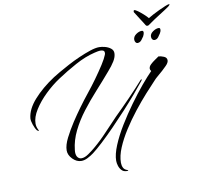

<svg xmlns="http://www.w3.org/2000/svg" viewBox="-95 -892 1158 1108"><g transform="rotate(-10 484.5 -338.5)"><path d="M763 -792Q769 -792 783.5 -781.5Q798 -771 813.5 -757Q829 -743 838 -732Q847 -738 866 -748Q885 -758 906 -768Q927 -778 943.5 -784.5Q960 -791 964 -791H966Q969 -791 969 -789Q969 -788 965.5 -784Q962 -780 959 -778Q938 -763 905 -742.5Q872 -722 831 -693Q828 -690 822 -690Q815 -690 812 -696Q812 -697 803.5 -710Q795 -723 784.5 -739.5Q774 -756 766.5 -768Q759 -780 760 -778Q758 -780 758 -784Q758 -792 763 -792ZM749 -602Q742 -602 737.5 -608.5Q733 -615 733 -624Q733 -642 750.5 -654.5Q768 -667 784 -667Q794 -667 794 -656Q794 -648 787 -634Q783 -627 773 -614.5Q763 -602 749 -602ZM848 -602Q841 -602 836 -608Q831 -614 831 -624Q831 -641 849 -653.5Q867 -666 883 -666Q892 -666 892 -656Q892 -645 885 -634Q881 -627 871.5 -614.5Q862 -602 848 -602ZM312 12Q284 12 261 -11.5Q238 -35 238 -62Q238 -93 259 -134.5Q280 -176 308 -219Q358 -295 415.5 -366.5Q473 -438 522 -514Q533 -531 540 -544.5Q547 -558 551 -568Q553 -572 553 -575Q553 -578 553 -580Q553 -589 546.5 -592.5Q540 -596 531 -596Q522 -596 512 -594Q502 -592 494 -590Q439 -577 379.5 -544.5Q320 -512 269 -478Q225 -449 183.5 -409Q142 -369 115 -326Q88 -283 88 -246Q88 -227 97 -210Q100 -204 100 -202Q100 -201 99 -201Q97 -201 94 -203.5Q91 -206 89 -207Q79 -220 71 -243.5Q63 -267 64 -281Q69 -334 117.5 -388.5Q166 -443 239 -491Q251 -499 277 -514Q303 -529 336.5 -547Q370 -565 405.5 -580.5Q441 -596 472.5 -606.5Q504 -617 526 -617Q541 -617 560 -612Q579 -607 593 -596Q607 -585 607 -568Q607 -546 592 -521.5Q577 -497 553 -470Q512 -422 467.5 -373Q423 -324 383.5 -272.5Q344 -221 317.5 -167Q291 -113 285 -57Q285 -54 284.5 -51Q284 -48 284 -45Q284 -24 293 -13.5Q302 -3 315 -3Q334 -3 357.5 -19.5Q381 -36 395 -48Q438 -84 476 -125Q514 -166 553 -206Q596 -248 642.5 -296Q689 -344 729 -389Q731 -391 734.5 -391.5Q738 -392 733 -384Q710 -355 676 -315Q642 -275 601.5 -231Q561 -187 520.5 -145.5Q480 -104 444.5 -71Q409 -38 385 -20Q369 -8 349.5 2Q330 12 312 12ZM560 115Q541 115 530 103.5Q519 92 514 76Q509 60 509 46Q509 9 530.5 -43Q552 -95 586.5 -151.5Q621 -208 660.5 -262.5Q700 -317 736.5 -360.5Q773 -404 798 -429Q792 -437 792 -443Q792 -456 804 -467.5Q816 -479 831 -489Q846 -499 854 -505Q868 -504 885 -497Q902 -490 902 -474Q902 -460 885.5 -443.5Q869 -427 860 -419L830 -393Q823 -387 817.5 -382Q812 -377 808 -372Q783 -346 747.5 -306.5Q712 -267 675 -220Q638 -173 606 -123Q574 -73 554 -25.5Q534 22 534 62Q534 78 540.5 91.5Q547 105 565 110Q568 110 568 112Q568 115 560 115Z"/></g></svg>

Font: The Nautigal
Style: Regular
Weight: 400
Designer: Robert E. Leuschke
Foundry: Robert E. Leuschke
Version: Version 1.100; ttfautohint (v1.8.3)